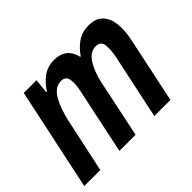

<svg xmlns="http://www.w3.org/2000/svg" viewBox="-118 -755 958 958"><g transform="rotate(-45 361.5 -276.0)"><path d="M2 0 117 -542H207L199 -465H203Q229 -505 262.5 -528.5Q296 -552 340 -552Q424 -552 444 -470H447Q472 -507 505.5 -529.5Q539 -552 583 -552Q633 -552 659 -525.5Q685 -499 690.5 -454Q696 -409 684 -352L610 0H496L569 -343Q578 -388 574 -420.5Q570 -453 535 -453Q496 -453 469 -411Q442 -369 428 -305L364 0H250L323 -346Q333 -389 328.5 -421Q324 -453 290 -453Q247 -453 219 -404Q191 -355 175 -279L115 0Z"/></g></svg>

Font: Noto Sans Condensed SemiBold
Style: Italic
Weight: 600
Width: 3
Italic angle: -12°
Designer: Monotype Design Team
Foundry: Monotype Imaging Inc.
Version: Version 2.013; ttfautohint (v1.8.4.7-5d5b)